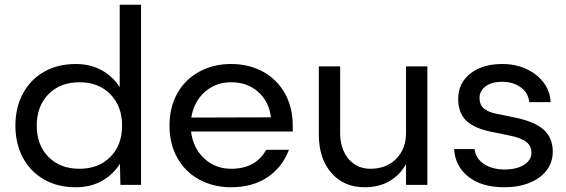

<svg xmlns="http://www.w3.org/2000/svg" viewBox="-20 -780 2389 810"><path d="M486 -89Q456 -42 408.5 -16Q361 10 299 10Q224 10 166.5 -22.5Q109 -55 77 -114Q45 -173 45 -250Q45 -327 77 -386Q109 -445 166.5 -477.5Q224 -510 299 -510Q361 -510 408.5 -484Q456 -458 485 -412V-760H575V0H488ZM495 -250Q495 -332 445.5 -382.5Q396 -433 315 -433Q234 -433 184.5 -382.5Q135 -332 135 -250Q135 -168 184.5 -118Q234 -68 315 -68Q396 -68 445.5 -118Q495 -168 495 -250Z M955 -510Q1030 -510 1089.5 -477.5Q1149 -445 1182 -386Q1215 -327 1215 -250V-225H786Q795 -154 842 -111Q889 -68 955 -68Q1059 -68 1103 -148H1199Q1171 -74 1108 -32Q1045 10 955 10Q880 10 820.5 -22.5Q761 -55 728 -114Q695 -173 695 -250Q695 -327 728 -386Q761 -445 820.5 -477.5Q880 -510 955 -510ZM1123 -285Q1115 -352 1069 -392.5Q1023 -433 955 -433Q891 -433 844.5 -392.5Q798 -352 787 -284Z M1543 -68Q1610 -68 1651.5 -110Q1693 -152 1693 -220V-500H1783V0H1693V-88Q1667 -41 1622.5 -15.5Q1578 10 1518 10Q1431 10 1378 -50.5Q1325 -111 1325 -213V-500H1415V-220Q1415 -152 1450 -110Q1485 -68 1543 -68Z M2303 -349H2213Q2208 -390 2175.5 -412.5Q2143 -435 2098 -435Q2055 -435 2029 -416Q2003 -397 2003 -366Q2003 -339 2020 -323.5Q2037 -308 2074 -300L2148 -285Q2234 -268 2273 -233.5Q2312 -199 2312 -140Q2312 -96 2286.5 -62Q2261 -28 2214.5 -9Q2168 10 2108 10Q2013 10 1956.5 -34Q1900 -78 1896 -151H1982Q1987 -111 2022 -88Q2057 -65 2109 -65Q2159 -65 2190.5 -84.5Q2222 -104 2222 -136Q2222 -164 2200.5 -181Q2179 -198 2131 -208L2057 -223Q1981 -238 1947 -271Q1913 -304 1913 -363Q1913 -429 1964 -469.5Q2015 -510 2099 -510Q2155 -510 2200.5 -489Q2246 -468 2273.5 -431.5Q2301 -395 2303 -349Z"/></svg>

Font: Goli
Style: Regular
Weight: 400
Designer: jaikishan Patel
Foundry: MagicType
Version: Version 1.000